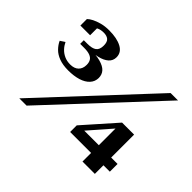

<svg xmlns="http://www.w3.org/2000/svg" viewBox="-143 -974 1231 1231"><g transform="rotate(45 472.5 -358.0)"><path d="M212 -384Q182 -384 158 -395Q134 -406 117 -424Q100 -442 89 -465L57 -444Q69 -418 90.5 -396Q112 -374 146.5 -361Q181 -348 230 -348Q281 -348 320 -360Q359 -372 381 -396Q403 -420 403 -453Q403 -483 384.5 -503.5Q366 -524 325 -535Q284 -546 218 -545L212 -538Q266 -537 305.5 -546.5Q345 -556 367.5 -576Q390 -596 390 -627Q390 -671 347.5 -693.5Q305 -716 235 -716Q197 -716 167 -708Q137 -700 115.5 -689Q94 -678 82 -666V-607H170V-680Q162 -679 156.5 -675Q151 -671 149 -664.5Q147 -658 146 -648Q155 -662 174 -671.5Q193 -681 220 -681Q248 -681 263.5 -668Q279 -655 279 -622Q279 -585 259 -570.5Q239 -556 198 -556H164V-523H201Q233 -523 252.5 -515.5Q272 -508 280.5 -493.5Q289 -479 289 -457Q289 -423 269 -403.5Q249 -384 212 -384ZM797 -710H864L201 0H135ZM518 -78V-138L711 -356H750L727 -321L549 -117L552 -148H878V-78ZM820 0H708V-317L726 -356H820Z"/></g></svg>

Font: Roboto Serif 120pt Expanded SemiBold
Style: Regular
Weight: 600
Width: 7
Designer: Greg Gazdowicz
Foundry: Commercial Type
Version: Version 1.008